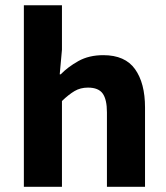

<svg xmlns="http://www.w3.org/2000/svg" viewBox="-20 -721 640 741"><path d="M72.1 0V-700.6H219.1V-529.4L210.5 -434H214.2Q241.9 -462.6 282.6 -485.4Q323.3 -508.1 378.8 -508.1Q462.7 -508.1 501.2 -454.1Q539.7 -400.1 539.7 -306.2V0H392.7V-287.4Q392.7 -337 376.4 -359.9Q360.1 -382.9 319.5 -382.9Q290.2 -382.9 267.8 -369.6Q245.4 -356.4 219.1 -331.2V0Z"/></svg>

Font: Source Code Pro ExtraLight
Style: Regular
Weight: 200
Monospace: yes
Designer: Paul D. Hunt, Teo Tuominen
Foundry: Adobe
Version: Version 1.026;hotconv 1.1.0;makeotfexe 2.6.0